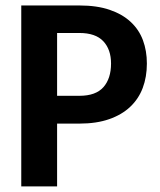

<svg xmlns="http://www.w3.org/2000/svg" viewBox="-20 -668 572 688"><path d="M56.2 0ZM184.6 -225.1V0H56.2V-648.4H264.6Q327.6 -648.4 373 -632.8Q418.5 -617.2 448.2 -589.6Q478 -562 492.2 -523.9Q506.3 -485.8 506.3 -440.4Q506.3 -392.6 491.5 -353Q476.6 -313.5 446.5 -285.2Q416.5 -256.8 371.1 -241Q325.7 -225.1 264.6 -225.1ZM184.6 -324.7H264.6Q323.2 -324.7 350.6 -355.7Q377.9 -386.7 377.9 -440.4Q377.9 -490.7 350.1 -520.3Q322.3 -549.8 264.6 -549.8H184.6Z"/></svg>

Font: Carlito
Style: Bold
Weight: 700
Designer: Lukasz Dziedzic
Foundry: tyPoland Lukasz Dziedzic
Version: Version 1.104